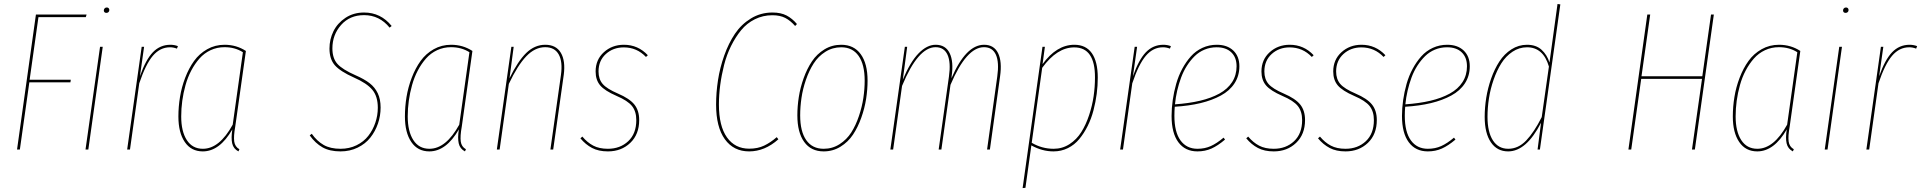

<svg xmlns="http://www.w3.org/2000/svg" viewBox="-20 -754 9686 968"><path d="M416.5 -680.7 412.6 -667.5H173.8L129.4 -352.1H336.9L335 -338.9H127.9L80.1 0H65.9L161.1 -680.7Z M516.1 -689Q510.3 -689 506.8 -692.4Q503.4 -695.8 503.4 -701.2Q503.4 -707.5 507.6 -711.9Q511.7 -716.3 518.6 -716.3Q524.4 -716.3 527.8 -712.6Q531.2 -709 531.2 -703.6Q531.2 -697.3 527.1 -693.1Q522.9 -689 516.1 -689ZM498 -518.1 425.3 0H411.1L484.4 -518.1Z M838.9 -528.3Q858.4 -528.3 877 -521.5L872.1 -508.8Q854.5 -515.6 837.4 -515.6Q787.1 -515.6 750.7 -472.9Q714.4 -430.2 682.1 -334L635.3 0H621.1L694.3 -518.1H706.5L685.5 -369.6Q714.4 -452.6 750.7 -490.5Q787.1 -528.3 838.9 -528.3Z M1112.3 -528.3Q1171.9 -528.3 1219.7 -497.1L1166 -115.7Q1157.2 -66.9 1160.9 -40.5Q1164.6 -14.2 1187 -1.5L1182.1 9.3Q1156.7 -3.9 1150.6 -31.2Q1144.5 -58.6 1151.4 -101.6Q1087.4 9.3 1002.4 9.3Q943.8 9.3 911.6 -38.1Q879.4 -85.4 879.4 -166.5Q879.4 -215.8 887.5 -265.1Q895.5 -314.5 913.8 -362.3Q932.1 -410.2 958.5 -446.8Q984.9 -483.4 1024.7 -505.9Q1064.5 -528.3 1112.3 -528.3ZM1111.8 -516.1Q1074.2 -516.1 1041.7 -501Q1009.3 -485.8 985.8 -459.2Q962.4 -432.6 944.3 -398.4Q926.3 -364.3 915.3 -324.7Q904.3 -285.2 898.9 -245.6Q893.6 -206.1 893.6 -167Q893.6 -91.3 921.9 -47.6Q950.2 -3.9 1002.9 -3.9Q1086.4 -3.9 1153.3 -125.5L1204.6 -490.7Q1164.6 -516.1 1111.8 -516.1Z M1815.4 -690.9Q1899.9 -690.9 1954.6 -623L1944.3 -614.7Q1893.1 -677.7 1815.4 -677.7Q1743.7 -677.7 1699.7 -628.2Q1655.8 -578.6 1655.8 -509.8Q1655.8 -460.4 1680.9 -432.1Q1706.1 -403.8 1771.5 -375Q1816.4 -355.5 1843.3 -334.7Q1870.1 -314 1884.5 -283.9Q1898.9 -253.9 1898.9 -211.9Q1898.9 -169.9 1885.5 -130.9Q1872.1 -91.8 1847.2 -60.3Q1822.3 -28.8 1783.2 -9.8Q1744.1 9.3 1696.8 9.3Q1642.1 9.3 1606 -11.2Q1569.8 -31.7 1541.5 -71.3L1551.8 -79.6Q1578.1 -42.5 1611.8 -23.2Q1645.5 -3.9 1696.8 -3.9Q1741.2 -3.9 1777.6 -21.7Q1814 -39.6 1836.9 -69.1Q1859.9 -98.6 1872.3 -135.3Q1884.8 -171.9 1884.8 -210.9Q1884.8 -268.1 1857.2 -301.3Q1829.6 -334.5 1765.1 -362.8Q1695.3 -394 1668.2 -425Q1641.1 -456.1 1641.1 -509.3Q1641.1 -555.7 1661.1 -596.4Q1681.2 -637.2 1721.7 -664.1Q1762.2 -690.9 1815.4 -690.9Z M2254.4 -528.3Q2314 -528.3 2361.8 -497.1L2308.1 -115.7Q2299.3 -66.9 2303 -40.5Q2306.6 -14.2 2329.1 -1.5L2324.2 9.3Q2298.8 -3.9 2292.7 -31.2Q2286.6 -58.6 2293.5 -101.6Q2229.5 9.3 2144.5 9.3Q2085.9 9.3 2053.7 -38.1Q2021.5 -85.4 2021.5 -166.5Q2021.5 -215.8 2029.5 -265.1Q2037.6 -314.5 2055.9 -362.3Q2074.2 -410.2 2100.6 -446.8Q2127 -483.4 2166.7 -505.9Q2206.5 -528.3 2254.4 -528.3ZM2253.9 -516.1Q2216.3 -516.1 2183.8 -501Q2151.4 -485.8 2127.9 -459.2Q2104.5 -432.6 2086.4 -398.4Q2068.4 -364.3 2057.4 -324.7Q2046.4 -285.2 2041 -245.6Q2035.6 -206.1 2035.6 -167Q2035.6 -91.3 2064 -47.6Q2092.3 -3.9 2145 -3.9Q2228.5 -3.9 2295.4 -125.5L2346.7 -490.7Q2306.6 -516.1 2253.9 -516.1Z M2729 -528.3Q2783.7 -528.3 2807.6 -487.8Q2831.5 -447.3 2822.3 -377L2769 0H2754.9L2808.1 -376Q2817.4 -442.9 2796.9 -479.5Q2776.4 -516.1 2728.5 -516.1Q2677.2 -516.1 2633.3 -470.2Q2589.4 -424.3 2545.4 -331.1L2499 0H2484.9L2558.1 -518.1H2569.8L2548.8 -359.4Q2590.8 -445.8 2633.3 -487.1Q2675.8 -528.3 2729 -528.3Z M3125.5 -528.3Q3196.8 -528.3 3246.1 -475.6L3236.8 -466.8Q3190.9 -515.1 3125 -515.1Q3071.3 -515.1 3034.4 -481.7Q2997.6 -448.2 2997.6 -393.6Q2997.6 -355 3018.6 -330.6Q3039.6 -306.2 3095.7 -282.2Q3153.8 -257.3 3178.2 -227.1Q3202.6 -196.8 3202.6 -148.9Q3202.6 -76.7 3157.7 -33.7Q3112.8 9.3 3044.9 9.3Q2997.6 9.3 2964.8 -8.1Q2932.1 -25.4 2906.2 -56.6L2916 -65.4Q2940.9 -35.6 2970.9 -19.8Q3001 -3.9 3044.9 -3.9Q3106.4 -3.9 3147.2 -42Q3188 -80.1 3188 -148.4Q3188 -192.4 3166.3 -219.5Q3144.5 -246.6 3088.4 -270.5Q3028.8 -296.4 3005.9 -323.5Q2982.9 -350.6 2982.9 -393.6Q2982.9 -453.1 3024.4 -490.7Q3065.9 -528.3 3125.5 -528.3Z M3874.5 -690.9Q3917 -690.9 3945.8 -675.8Q3974.6 -660.6 3998 -632.8L3988.8 -623Q3965.3 -649.9 3939 -663.6Q3912.6 -677.2 3874 -677.2Q3826.7 -677.2 3785.9 -657Q3745.1 -636.7 3716.6 -601.8Q3688 -566.9 3665.8 -522.2Q3643.6 -477.5 3630.6 -426.3Q3617.7 -375 3611.1 -325.2Q3604.5 -275.4 3604.5 -227.1Q3604.5 -118.7 3645 -61.5Q3685.5 -4.4 3757.3 -4.4Q3800.3 -4.4 3832.8 -20Q3865.2 -35.6 3896 -62.5L3904.3 -51.8Q3835.9 9.3 3756.8 9.3Q3678.7 9.3 3634.5 -52Q3590.3 -113.3 3590.3 -226.6Q3590.3 -287.6 3599.9 -349.9Q3609.4 -412.1 3631.3 -474.1Q3653.3 -536.1 3685.3 -583.7Q3717.3 -631.3 3766.1 -661.1Q3814.9 -690.9 3874.5 -690.9Z M4132.8 9.3Q4068.8 9.3 4034.4 -38.6Q4000 -86.4 4000 -172.4Q4000 -217.8 4007.3 -264.9Q4014.6 -312 4031.7 -359.9Q4048.8 -407.7 4073.7 -444.8Q4098.6 -481.9 4136.7 -505.1Q4174.8 -528.3 4221.2 -528.3Q4285.2 -528.3 4319.6 -480.7Q4354 -433.1 4354 -347.7Q4354 -302.7 4346.7 -255.6Q4339.4 -208.5 4322.3 -160.4Q4305.2 -112.3 4280.5 -75.2Q4255.9 -38.1 4217.5 -14.4Q4179.2 9.3 4132.8 9.3ZM4132.8 -3.9Q4176.8 -3.9 4212.9 -27.1Q4249 -50.3 4272 -86.4Q4294.9 -122.6 4310.5 -169.2Q4326.2 -215.8 4332.8 -260.5Q4339.4 -305.2 4339.4 -347.7Q4339.4 -428.7 4308.8 -472.2Q4278.3 -515.6 4221.2 -515.6Q4177.2 -515.6 4141.4 -492.9Q4105.5 -470.2 4082.3 -434.1Q4059.1 -397.9 4043.2 -351.6Q4027.3 -305.2 4020.8 -260.3Q4014.2 -215.3 4014.2 -172.4Q4014.2 -91.3 4044.7 -47.6Q4075.2 -3.9 4132.8 -3.9Z M4941.4 -528.3Q4991.2 -528.3 5012 -486.1Q5032.7 -443.8 5022 -368.7L4970.7 0H4956.5L5007.8 -367.7Q5018.1 -439.9 5001 -478Q4983.9 -516.1 4940.9 -516.1Q4852.5 -516.1 4772 -326.2L4726.1 0H4712.4L4764.2 -367.7Q4774.4 -439.5 4757.1 -477.8Q4739.7 -516.1 4696.8 -516.1Q4608.4 -516.1 4527.8 -320.8L4482.9 0H4468.8L4542 -518.1H4553.7L4531.7 -352.1Q4568.8 -441.4 4611.1 -484.9Q4653.3 -528.3 4697.3 -528.3Q4747.1 -528.3 4767.8 -486.1Q4788.6 -443.8 4777.8 -368.7L4776.9 -359.4Q4849.6 -528.3 4941.4 -528.3Z M5135.7 194.3 5235.8 -518.1H5248L5236.3 -430.7Q5307.1 -528.3 5396.5 -528.3Q5455.1 -528.3 5484.9 -485.6Q5514.6 -442.9 5514.6 -362.3Q5514.6 -322.3 5509.3 -281Q5503.9 -239.7 5492.9 -197.5Q5481.9 -155.3 5463.6 -118.7Q5445.3 -82 5421.4 -53Q5397.5 -23.9 5364 -7.3Q5330.6 9.3 5291.5 9.3Q5233.9 9.3 5179.7 -21L5149.9 192.9ZM5292 -3.9Q5335.9 -3.9 5372.1 -27.3Q5408.2 -50.8 5431.6 -88.1Q5455.1 -125.5 5470.9 -173.6Q5486.8 -221.7 5493.7 -269Q5500.5 -316.4 5500.5 -362.3Q5501.5 -515.1 5396 -515.1Q5309.1 -515.1 5234.4 -412.1L5181.6 -34.2Q5232.9 -3.9 5292 -3.9Z M5845.2 -528.3Q5864.7 -528.3 5883.3 -521.5L5878.4 -508.8Q5860.8 -515.6 5843.8 -515.6Q5793.5 -515.6 5757.1 -472.9Q5720.7 -430.2 5688.5 -334L5641.6 0H5627.4L5700.7 -518.1H5712.9L5691.9 -369.6Q5720.7 -452.6 5757.1 -490.5Q5793.5 -528.3 5845.2 -528.3Z M6228.5 -419.9Q6228.5 -371.6 6204.1 -334Q6179.7 -296.4 6135 -272.2Q6090.3 -248 6032.5 -234.1Q5974.6 -220.2 5902.8 -215.8Q5900.9 -194.8 5900.9 -169.9Q5900.9 -88.4 5931.6 -46.1Q5962.4 -3.9 6017.1 -3.9Q6054.2 -3.9 6084.5 -17.6Q6114.7 -31.2 6148.9 -60.1L6156.2 -50.3Q6120.1 -19.5 6087.9 -5.1Q6055.7 9.3 6017.1 9.3Q5955.1 9.3 5920.9 -36.9Q5886.7 -83 5886.7 -169.4Q5886.7 -209 5892.6 -249.8Q5898.4 -290.5 5909.9 -331.1Q5921.4 -371.6 5940.4 -407Q5959.5 -442.4 5983.9 -469.7Q6008.3 -497.1 6042 -512.7Q6075.7 -528.3 6114.7 -528.3Q6167 -528.3 6197.8 -499.3Q6228.5 -470.2 6228.5 -419.9ZM6113.8 -515.6Q6081.5 -515.6 6053.2 -503.9Q6024.9 -492.2 6003.4 -471.2Q5981.9 -450.2 5964.4 -422.9Q5946.8 -395.5 5934.8 -363Q5922.9 -330.6 5915 -296.9Q5907.2 -263.2 5903.8 -228Q5974.1 -232.9 6030 -246.1Q6085.9 -259.3 6127.7 -282.2Q6169.4 -305.2 6191.9 -340.1Q6214.4 -375 6214.4 -419.9Q6214.4 -464.8 6187.7 -490.2Q6161.1 -515.6 6113.8 -515.6Z M6482.4 -528.3Q6553.7 -528.3 6603 -475.6L6593.8 -466.8Q6547.9 -515.1 6481.9 -515.1Q6428.2 -515.1 6391.4 -481.7Q6354.5 -448.2 6354.5 -393.6Q6354.5 -355 6375.5 -330.6Q6396.5 -306.2 6452.6 -282.2Q6510.7 -257.3 6535.2 -227.1Q6559.6 -196.8 6559.6 -148.9Q6559.6 -76.7 6514.6 -33.7Q6469.7 9.3 6401.9 9.3Q6354.5 9.3 6321.8 -8.1Q6289.1 -25.4 6263.2 -56.6L6272.9 -65.4Q6297.9 -35.6 6327.9 -19.8Q6357.9 -3.9 6401.9 -3.9Q6463.4 -3.9 6504.2 -42Q6544.9 -80.1 6544.9 -148.4Q6544.9 -192.4 6523.2 -219.5Q6501.5 -246.6 6445.3 -270.5Q6385.7 -296.4 6362.8 -323.5Q6339.8 -350.6 6339.8 -393.6Q6339.8 -453.1 6381.3 -490.7Q6422.9 -528.3 6482.4 -528.3Z M6844.2 -528.3Q6915.5 -528.3 6964.8 -475.6L6955.6 -466.8Q6909.7 -515.1 6843.8 -515.1Q6790 -515.1 6753.2 -481.7Q6716.3 -448.2 6716.3 -393.6Q6716.3 -355 6737.3 -330.6Q6758.3 -306.2 6814.5 -282.2Q6872.6 -257.3 6897 -227.1Q6921.4 -196.8 6921.4 -148.9Q6921.4 -76.7 6876.5 -33.7Q6831.5 9.3 6763.7 9.3Q6716.3 9.3 6683.6 -8.1Q6650.9 -25.4 6625 -56.6L6634.8 -65.4Q6659.7 -35.6 6689.7 -19.8Q6719.7 -3.9 6763.7 -3.9Q6825.2 -3.9 6866 -42Q6906.7 -80.1 6906.7 -148.4Q6906.7 -192.4 6885 -219.5Q6863.3 -246.6 6807.1 -270.5Q6747.6 -296.4 6724.6 -323.5Q6701.7 -350.6 6701.7 -393.6Q6701.7 -453.1 6743.2 -490.7Q6784.7 -528.3 6844.2 -528.3Z M7390.1 -419.9Q7390.1 -371.6 7365.7 -334Q7341.3 -296.4 7296.6 -272.2Q7252 -248 7194.1 -234.1Q7136.2 -220.2 7064.5 -215.8Q7062.5 -194.8 7062.5 -169.9Q7062.5 -88.4 7093.3 -46.1Q7124 -3.9 7178.7 -3.9Q7215.8 -3.9 7246.1 -17.6Q7276.4 -31.2 7310.5 -60.1L7317.9 -50.3Q7281.7 -19.5 7249.5 -5.1Q7217.3 9.3 7178.7 9.3Q7116.7 9.3 7082.5 -36.9Q7048.3 -83 7048.3 -169.4Q7048.3 -209 7054.2 -249.8Q7060.1 -290.5 7071.5 -331.1Q7083 -371.6 7102.1 -407Q7121.1 -442.4 7145.5 -469.7Q7169.9 -497.1 7203.6 -512.7Q7237.3 -528.3 7276.4 -528.3Q7328.6 -528.3 7359.4 -499.3Q7390.1 -470.2 7390.1 -419.9ZM7275.4 -515.6Q7243.2 -515.6 7214.8 -503.9Q7186.5 -492.2 7165 -471.2Q7143.6 -450.2 7126 -422.9Q7108.4 -395.5 7096.4 -363Q7084.5 -330.6 7076.7 -296.9Q7068.8 -263.2 7065.4 -228Q7135.7 -232.9 7191.7 -246.1Q7247.6 -259.3 7289.3 -282.2Q7331.1 -305.2 7353.5 -340.1Q7376 -375 7376 -419.9Q7376 -464.8 7349.4 -490.2Q7322.8 -515.6 7275.4 -515.6Z M7832.5 -733.9 7846.7 -731.9 7743.7 0H7731.9L7749.5 -135.3Q7675.3 9.3 7583.5 9.3Q7527.8 9.3 7496.6 -36.6Q7465.3 -82.5 7465.3 -165Q7465.3 -211.9 7473.1 -261Q7481 -310.1 7498 -358.4Q7515.1 -406.7 7539.6 -444.3Q7564 -481.9 7600.1 -505.1Q7636.2 -528.3 7678.7 -528.3Q7724.6 -528.3 7752.2 -502.9Q7779.8 -477.5 7792 -439ZM7678.7 -515.6Q7639.2 -515.6 7605.5 -493.2Q7571.8 -470.7 7549.1 -434.6Q7526.4 -398.4 7510.3 -352.1Q7494.1 -305.7 7486.8 -258.1Q7479.5 -210.4 7479.5 -165Q7479.5 -88.4 7506.8 -46.1Q7534.2 -3.9 7584 -3.9Q7634.8 -3.9 7674.6 -45.7Q7714.4 -87.4 7752.9 -163.6L7789.1 -418.5Q7760.7 -515.6 7678.7 -515.6Z M8204.1 0H8189.9L8285.2 -680.7H8299.8L8255.9 -369.6H8562.5L8606.4 -680.7H8620.6L8524.9 0H8510.3L8561 -356.4H8254.4Z M8949.2 -528.3Q9008.8 -528.3 9056.6 -497.1L9002.9 -115.7Q8994.1 -66.9 8997.8 -40.5Q9001.5 -14.2 9023.9 -1.5L9019 9.3Q8993.7 -3.9 8987.5 -31.2Q8981.4 -58.6 8988.3 -101.6Q8924.3 9.3 8839.4 9.3Q8780.8 9.3 8748.5 -38.1Q8716.3 -85.4 8716.3 -166.5Q8716.3 -215.8 8724.4 -265.1Q8732.4 -314.5 8750.7 -362.3Q8769 -410.2 8795.4 -446.8Q8821.8 -483.4 8861.6 -505.9Q8901.4 -528.3 8949.2 -528.3ZM8948.7 -516.1Q8911.1 -516.1 8878.7 -501Q8846.2 -485.8 8822.8 -459.2Q8799.3 -432.6 8781.2 -398.4Q8763.2 -364.3 8752.2 -324.7Q8741.2 -285.2 8735.8 -245.6Q8730.5 -206.1 8730.5 -167Q8730.5 -91.3 8758.8 -47.6Q8787.1 -3.9 8839.8 -3.9Q8923.3 -3.9 8990.2 -125.5L9041.5 -490.7Q9001.5 -516.1 8948.7 -516.1Z M9284.7 -689Q9278.8 -689 9275.4 -692.4Q9272 -695.8 9272 -701.2Q9272 -707.5 9276.1 -711.9Q9280.3 -716.3 9287.1 -716.3Q9293 -716.3 9296.4 -712.6Q9299.8 -709 9299.8 -703.6Q9299.8 -697.3 9295.7 -693.1Q9291.5 -689 9284.7 -689ZM9266.6 -518.1 9193.8 0H9179.7L9252.9 -518.1Z M9607.4 -528.3Q9627 -528.3 9645.5 -521.5L9640.6 -508.8Q9623 -515.6 9606 -515.6Q9555.7 -515.6 9519.3 -472.9Q9482.9 -430.2 9450.7 -334L9403.8 0H9389.6L9462.9 -518.1H9475.1L9454.1 -369.6Q9482.9 -452.6 9519.3 -490.5Q9555.7 -528.3 9607.4 -528.3Z"/></svg>

Font: Fira Sans Compressed Hair
Style: Italic
Weight: 100
Width: 3
Italic angle: -8°
Designer: Carrois Corporate & Edenspiekermann AG
Foundry: Carrois Corporate GbR & Edenspiekermann AG
Version: Version 4.203;PS 004.203;hotconv 1.0.88;makeotf.lib2.5.64775